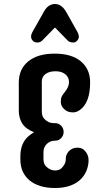

<svg xmlns="http://www.w3.org/2000/svg" viewBox="-20 -942 540 962"><path d="M253.9 -673.3Q295.9 -673.3 329.1 -663.6Q362.3 -653.8 384.8 -634.8Q431.6 -596.2 431.6 -529.3Q431.6 -426.3 378.9 -390.1Q362.8 -378.9 346.4 -378.9Q330.1 -378.9 319.6 -383.3Q309.1 -387.7 301.3 -395.5Q284.7 -411.1 284.7 -431.2Q284.7 -451.2 291 -461.7Q297.4 -472.2 305.2 -481.4Q325.7 -506.8 325.7 -530.8Q325.7 -554.7 307.4 -569.8Q289.1 -585 258.3 -585Q227.5 -585 208.5 -571.5Q189.5 -558.1 189.5 -533.2V-383.3Q189.5 -359.4 201.7 -346.7Q222.2 -325.2 246.6 -325.2H255.4Q273.9 -325.2 286.4 -312.3Q298.8 -299.3 298.8 -281Q298.8 -262.7 286.4 -250Q273.9 -237.3 258.5 -237.3Q243.2 -237.3 232.7 -232.9Q222.2 -228.5 214.4 -220.7Q197.8 -204.1 197.8 -179.7V-145.5Q197.8 -121.1 210 -108.9Q231 -87.9 255.4 -87.9Q277.3 -87.9 288.6 -99.6Q309.1 -121.1 309.1 -138.7Q309.1 -156.2 313.5 -166.7Q317.9 -177.2 325.7 -185.1Q342.8 -202.1 366.7 -202.1Q390.1 -202.1 402.3 -189.5Q423.8 -168.5 423.8 -139.9Q423.8 -111.3 412.4 -84.7Q400.9 -58.1 379.4 -39.1Q334.5 0 255.4 0Q173.8 0 127 -39.1Q82 -77.6 82 -143.6V-158.2Q82 -224.6 123 -259.8Q135.3 -270.5 150.9 -279.3Q108.9 -295.9 91.6 -323Q74.2 -350.1 74.2 -388.7V-528.8Q74.2 -595.7 121.6 -634.5Q168.9 -673.3 253.9 -673.3ZM368.7 -780.8Q375 -769 375 -758.3Q375 -747.6 366.7 -738.3Q358.4 -729 348.6 -729Q329.1 -729 319.3 -738.8L255.4 -804.2L191.4 -738.8Q181.6 -729 167 -729Q152.3 -729 144 -738.3Q135.7 -747.6 135.7 -758.3Q135.7 -769 142.1 -780.8L200.7 -884.8Q221.2 -921.9 255.9 -921.9Q287.6 -921.9 310.1 -884.8Z"/></svg>

Font: Supermercado
Style: Regular
Weight: 400
Designer: James Grieshaber
Foundry: James Grieshaber
Version: Version 1.002